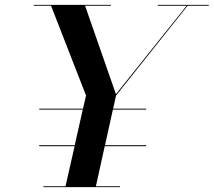

<svg xmlns="http://www.w3.org/2000/svg" viewBox="-20 -770 879 790"><path d="M158.5 -3.5V0H474V-3.5H374.5L411 -168.5H581.5V-172.5H412L444.5 -319H581.5V-323H445.5L457.5 -377L752 -746.5H839V-750H629V-746.5H748L457 -382.5L330 -746.5H436.5V-750H119V-746.5H190L334 -377L321.5 -323H141.5V-319H320.5L287.5 -172.5H141.5V-168.5H287L249.5 -3.5Z"/></svg>

Font: Bodoni* 48pt Medium
Style: Italic
Weight: 500
Italic angle: -13°
Version: Version 2.3